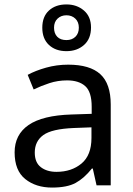

<svg xmlns="http://www.w3.org/2000/svg" viewBox="-20 -837 601 867"><path d="M288 -545Q386 -545 433 -502Q480 -459 480 -365V0H416L399 -76H395Q360 -32 321.5 -11Q283 10 215 10Q142 10 94 -28.5Q46 -67 46 -149Q46 -229 109 -272.5Q172 -316 303 -320L394 -323V-355Q394 -422 365 -448Q336 -474 283 -474Q241 -474 203 -461.5Q165 -449 132 -433L105 -499Q140 -518 188 -531.5Q236 -545 288 -545ZM314 -259Q214 -255 175.5 -227Q137 -199 137 -148Q137 -103 164.5 -82Q192 -61 235 -61Q303 -61 348 -98.5Q393 -136 393 -214V-262ZM280 -606Q231 -606 201 -634Q171 -662 171 -712Q171 -762 201 -789.5Q231 -817 280 -817Q327 -817 359 -789.5Q391 -762 391 -713Q391 -662 359.5 -634Q328 -606 280 -606ZM280 -656Q305 -656 320.5 -671Q336 -686 336 -712Q336 -738 320 -753Q304 -768 280 -768Q256 -768 240 -753Q224 -738 224 -712Q224 -686 238.5 -671Q253 -656 280 -656Z"/></svg>

Font: Noto Sans Mayan Numerals
Style: Regular
Weight: 400
Designer: Monotype Design Team
Foundry: Monotype Imaging Inc.
Version: Version 2.001; ttfautohint (v1.8.4.7-5d5b)